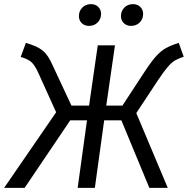

<svg xmlns="http://www.w3.org/2000/svg" viewBox="-42 -907 907 927"><path d="M845 -633Q820 -625 803.5 -615.5Q787 -606 768 -584Q749 -562 721 -520L616 -361L768 0H679L544 -326H461L416 0H333L378 -326H297L77 0H-22L229 -365L143 -555Q126 -593 108.5 -608Q91 -623 58 -632L83 -700Q138 -684 164 -663Q190 -642 211 -594L303 -397H388L430 -688H513L471 -397H549L659 -565Q690 -612 713 -637Q736 -662 759.5 -675Q783 -688 821 -700ZM339 -829Q339 -854 355.5 -870.5Q372 -887 397 -887Q419 -887 432.5 -873.5Q446 -860 446 -840Q446 -815 429.5 -798.5Q413 -782 388 -782Q366 -782 352.5 -795.5Q339 -809 339 -829ZM542 -829Q542 -854 558.5 -870.5Q575 -887 600 -887Q622 -887 635.5 -873.5Q649 -860 649 -840Q649 -815 632.5 -798.5Q616 -782 591 -782Q569 -782 555.5 -795.5Q542 -809 542 -829Z"/></svg>

Font: FiraGO Book
Style: Italic
Weight: 350
Italic angle: -8°
Designer: bBox Type GmbH
Foundry: bBox Type GmbH
Version: Version 1.001